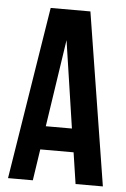

<svg xmlns="http://www.w3.org/2000/svg" viewBox="-51 -738 510 776"><g transform="rotate(5 203.5 -350.0)"><path d="M11.2 0 123 -700.2H284.2L396 0H285.2L266.1 -127H130.9L111.8 0ZM145 -222.2H251L198.2 -576.2Z"/></g></svg>

Font: Bebas Neue Bold
Style: Regular
Weight: 700
Designer: Ryoichi Tsunekawa
Foundry: Ryoichi Tsunekawa
Version: Version 1.300